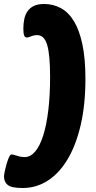

<svg xmlns="http://www.w3.org/2000/svg" viewBox="-44 -756 483 962"><path d="M80 31Q109 31 132.5 3Q156 -25 172.5 -77Q189 -129 198 -203.5Q207 -278 207 -371Q207 -481 192.5 -530.5Q178 -580 142 -580Q126 -580 112 -574Q98 -568 90 -568Q82 -568 77.5 -577.5Q73 -587 73 -613Q73 -637 77.5 -659.5Q82 -682 93.5 -699Q105 -716 125 -726Q145 -736 177 -736Q223 -736 261.5 -715Q300 -694 327 -649Q354 -604 369 -533Q384 -462 384 -361Q384 -232 360.5 -130.5Q337 -29 295 41.5Q253 112 195.5 149Q138 186 70 186Q14 186 -5 171Q-24 156 -24 127Q-24 122 -20.5 104.5Q-17 87 -11.5 67.5Q-6 48 0.5 33Q7 18 14 18Q23 18 41.5 24.5Q60 31 80 31Z"/></svg>

Font: PoetsenOne
Style: Regular
Weight: 400
Designer: Rodrigo Fuenzalida, Pablo Impallari
Foundry: Pablo Impallari, Rodrigo Fuenzalida
Version: Version 1.000; ttfautohint (v0.8) -G 200 -r 50